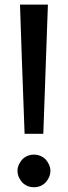

<svg xmlns="http://www.w3.org/2000/svg" viewBox="-20 -793 290 820"><path d="M195.3 -63.5Q195.3 -76.2 189.5 -89.8Q183.6 -102.5 174.8 -112.3Q165 -122.1 151.4 -127.9Q138.7 -132.8 125 -132.8Q111.3 -132.8 98.6 -127.9Q85 -122.1 75.2 -112.3Q66.4 -102.5 60.5 -89.8Q54.7 -76.2 54.7 -63.5Q54.7 -49.8 60.5 -36.1Q66.4 -23.4 75.2 -13.7Q85 -3.9 98.6 2Q111.3 6.8 125 6.8Q138.7 6.8 151.4 2Q165 -3.9 174.8 -13.7Q183.6 -23.4 189.5 -36.1Q195.3 -49.8 195.3 -63.5ZM184.6 -773.4Q144.5 -773.4 65.4 -773.4Q71.3 -588.9 85 -221.7Q111.3 -221.7 165 -221.7Q171.9 -405.3 184.6 -773.4Z"/></svg>

Font: Seiden_Sans_Regular
Style: Regular
Weight: 400
Designer: Kevin Beronilla
Version: Version 1.0